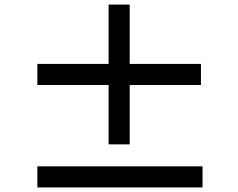

<svg xmlns="http://www.w3.org/2000/svg" viewBox="-20 -830 1040 838"><path d="M857 -459H546V-200H454V-459H143V-551H454V-810H546V-551H857ZM864 -104V-12H143V-104Z"/></svg>

Font: Noto Sans HK SemiBold
Style: Regular
Weight: 600
Version: Version 2.004-H2;hotconv 1.0.118;makeotfexe 2.5.65603